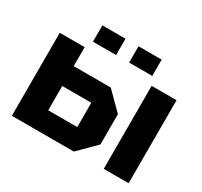

<svg xmlns="http://www.w3.org/2000/svg" viewBox="-149 -922 1181 1122"><g transform="rotate(30 442.0 -361.0)"><path d="M48 0V-560H216V-432H466L580 -318V-114L466 0ZM216 -134H412V-298H216ZM668 0V-560H836V0ZM242 -612V-722H398V-612ZM486 -612V-722H642V-612Z"/></g></svg>

Font: Tektur
Style: Bold
Weight: 700
Designer: Adam Jagosz
Foundry: Adam Jagosz
Version: Version 1.005;gftools[0.9.30]